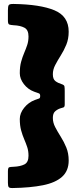

<svg xmlns="http://www.w3.org/2000/svg" viewBox="-20 -800 392 970"><path d="M48.5 -780Q28.5 -780.5 24.2 -774.2Q20 -768 20 -748V-696Q20 -678.5 27 -676Q34 -673.5 49 -672.5Q83 -671 103.5 -660Q124 -649 124 -616Q124 -591.5 117.2 -571.8Q110.5 -552 102 -532.2Q93.5 -512.5 86.8 -488.2Q80 -464 80 -430Q80 -402 100.5 -375.2Q121 -348.5 152 -337Q169 -330.5 176 -328.5Q183 -326.5 183 -315Q183 -304 177 -302.2Q171 -300.5 156.5 -295Q124 -283 102 -255.5Q80 -228 80 -199Q80 -165.5 86.8 -141.2Q93.5 -117 102 -97.2Q110.5 -77.5 117.2 -57.8Q124 -38 124 -13Q124 20 103.5 30.5Q83 41 49 42.5Q32 43 26 45.2Q20 47.5 20 66.5V123Q20 140 24 145.2Q28 150.5 44 150Q134 148.5 197.2 135.8Q260.5 123 293.8 93Q327 63 327 11Q327 -25.5 315 -54.8Q303 -84 287 -109.2Q271 -134.5 259 -157.5Q247 -180.5 247 -204Q247 -226.5 257.5 -236.5Q268 -246.5 283 -252Q292 -255.5 299.5 -257Q307 -258.5 307 -272V-339.5Q307 -357 305.5 -364Q304 -371 291 -375Q273 -380.5 260 -390.2Q247 -400 247 -425Q247 -448.5 259 -471.5Q271 -494.5 287 -519.8Q303 -545 315 -574.2Q327 -603.5 327 -640Q327 -718 255 -748Q183 -778 48.5 -780Z"/></svg>

Font: Besley Black
Style: Regular
Weight: 900
Designer: Owen Earl
Foundry: indestructible type*
Version: Version 2.001